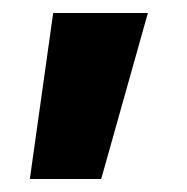

<svg xmlns="http://www.w3.org/2000/svg" viewBox="-20 -161 289 296"><path d="M26 115 62 -141H208L136 115Z"/></svg>

Font: Cairo Play
Style: Bold
Weight: 700
Version: Version 3.119